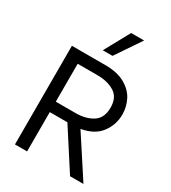

<svg xmlns="http://www.w3.org/2000/svg" viewBox="-224 -1065 1054 1180"><g transform="rotate(30 302.5 -475.0)"><path d="M286 -279H161V0H75V-700H313Q398 -700 452.5 -669Q507 -638 531 -590Q555 -542 555 -489Q555 -416 511.5 -358Q468 -300 376 -284L561 0H466ZM161 -353H302Q373 -353 422 -384Q471 -415 471 -489Q471 -562 422 -592Q373 -622 302 -622H161ZM253 -771 351 -950H443L322 -771Z"/></g></svg>

Font: Be Vietnam
Style: Regular
Weight: 400
Designer: Gabriel Lam
Foundry: TypeRant
Version: Version 4.000